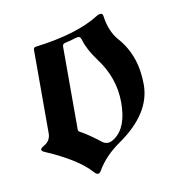

<svg xmlns="http://www.w3.org/2000/svg" viewBox="-66 -582 590 651"><g transform="rotate(-10 229.0 -256.5)"><path d="M56.6 -116.2Q79.1 -128.9 79.1 -154.8V-441.4Q79.1 -450.2 86.9 -451.2Q232.4 -469.2 310.1 -519Q315.9 -522.9 322.8 -522.9Q329.6 -522.9 331.1 -513.2Q338.4 -460 366.7 -427.7Q425.3 -361.8 425.3 -261.2Q425.3 -161.6 310.5 -82Q258.3 -45.9 231.4 0.5Q226.1 9.8 220.2 9.8Q214.4 9.8 207 1.5Q163.6 -47.9 54.7 -94.7Q44.4 -99.1 44.4 -104.2Q44.4 -109.4 56.6 -116.2ZM178.2 -149.9Q178.2 -144 184.1 -141.1Q210.4 -127.4 252.9 -94.2Q261.2 -87.9 271.7 -87.9Q282.2 -87.9 295.9 -98.1Q339.4 -129.9 339.4 -214.8Q339.4 -299.8 285.6 -371.1Q254.9 -413.1 246.1 -444.3Q242.2 -458.5 235.4 -458.5Q228.5 -458.5 222.2 -456.1Q210 -451.7 187.5 -446.8Q178.2 -444.8 178.2 -435.5Z"/></g></svg>

Font: UnifrakturMaguntia18
Style: Book
Weight: 400
Designer: j. 'mach' wust, Gerrit Ansmann, Georg Duffner, based on a font by Peter Wiegel, original typeface by Carl Albert Fahrenw
Version: Version 2017-03-19